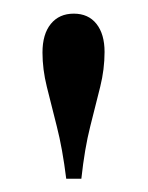

<svg xmlns="http://www.w3.org/2000/svg" viewBox="-20 -622 221 287"><path d="M79 -354.8Q73.4 -400 64.9 -433.1Q56.5 -466.1 50 -492.3Q43.5 -518.5 43.5 -543.5Q43.5 -571 56 -586.3Q68.5 -601.6 90.3 -601.6Q112.1 -601.6 124.2 -586.3Q136.3 -571 136.3 -544.4Q136.3 -518.5 129.8 -492.3Q123.4 -466.1 114.9 -433.1Q106.5 -400 101.6 -354.8Z"/></svg>

Font: Playfair
Style: Regular
Weight: 400
Designer: Claus Eggers Sørensen
Foundry: Claus Eggers Sørensen
Version: Version 2.001;gftools[0.9.30]